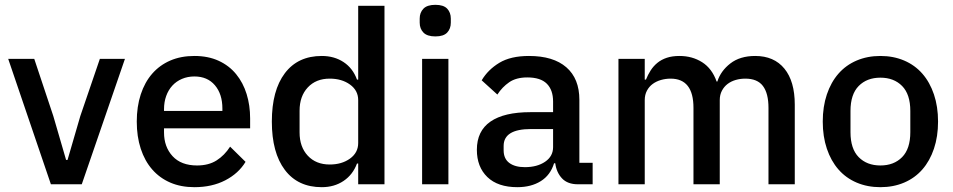

<svg xmlns="http://www.w3.org/2000/svg" viewBox="-20 -764 3952 796"><path d="M191 0 14 -520H122L201 -283L254 -101H260L313 -283L394 -520H498L319 0Z M786 12Q730 12 686 -7Q642 -26 611 -61.5Q580 -97 563.5 -147.5Q547 -198 547 -260Q547 -322 563.5 -372.5Q580 -423 611 -458.5Q642 -494 686 -513Q730 -532 786 -532Q843 -532 886.5 -512Q930 -492 959 -456.5Q988 -421 1002.5 -374Q1017 -327 1017 -273V-232H660V-215Q660 -155 695.5 -116.5Q731 -78 797 -78Q845 -78 878 -99Q911 -120 934 -156L998 -93Q969 -45 914 -16.5Q859 12 786 12ZM786 -447Q758 -447 734.5 -437Q711 -427 694.5 -409Q678 -391 669 -366Q660 -341 660 -311V-304H902V-314Q902 -374 871 -410.5Q840 -447 786 -447Z M1465 -86H1460Q1443 -40 1404.5 -14Q1366 12 1314 12Q1215 12 1161 -59.5Q1107 -131 1107 -260Q1107 -389 1161 -460.5Q1215 -532 1314 -532Q1366 -532 1404.5 -506.5Q1443 -481 1460 -434H1465V-740H1574V0H1465ZM1347 -82Q1397 -82 1431 -106.5Q1465 -131 1465 -171V-349Q1465 -389 1431 -413.5Q1397 -438 1347 -438Q1290 -438 1256 -401.5Q1222 -365 1222 -305V-215Q1222 -155 1256 -118.5Q1290 -82 1347 -82Z M1785 -613Q1751 -613 1735.5 -629Q1720 -645 1720 -670V-687Q1720 -712 1735.5 -728Q1751 -744 1785 -744Q1819 -744 1834 -728Q1849 -712 1849 -687V-670Q1849 -645 1834 -629Q1819 -613 1785 -613ZM1730 -520H1839V0H1730Z M2376 0Q2333 0 2310 -24.5Q2287 -49 2282 -87H2277Q2262 -38 2222 -13Q2182 12 2125 12Q2044 12 2000.5 -30Q1957 -72 1957 -143Q1957 -221 2013.5 -260Q2070 -299 2179 -299H2273V-343Q2273 -391 2247 -417Q2221 -443 2166 -443Q2120 -443 2091 -423Q2062 -403 2042 -372L1977 -431Q2003 -475 2050 -503.5Q2097 -532 2173 -532Q2274 -532 2328 -485Q2382 -438 2382 -350V-89H2437V0ZM2156 -71Q2207 -71 2240 -93.5Q2273 -116 2273 -154V-229H2181Q2068 -229 2068 -159V-141Q2068 -106 2091.5 -88.5Q2115 -71 2156 -71Z M2544 0V-520H2653V-434H2658Q2666 -454 2677.5 -472Q2689 -490 2705.5 -503.5Q2722 -517 2744.5 -524.5Q2767 -532 2797 -532Q2850 -532 2891 -506Q2932 -480 2951 -426H2954Q2968 -470 3008 -501Q3048 -532 3111 -532Q3189 -532 3232 -479.5Q3275 -427 3275 -330V0H3166V-317Q3166 -377 3143 -407.5Q3120 -438 3070 -438Q3049 -438 3030 -432.5Q3011 -427 2996.5 -416Q2982 -405 2973 -388Q2964 -371 2964 -349V0H2855V-317Q2855 -438 2760 -438Q2740 -438 2720.5 -432.5Q2701 -427 2686 -416Q2671 -405 2662 -388Q2653 -371 2653 -349V0Z M3630 12Q3576 12 3531.5 -7Q3487 -26 3456 -61.5Q3425 -97 3408 -147.5Q3391 -198 3391 -260Q3391 -322 3408 -372.5Q3425 -423 3456 -458.5Q3487 -494 3531.5 -513Q3576 -532 3630 -532Q3684 -532 3728.5 -513Q3773 -494 3804 -458.5Q3835 -423 3852 -372.5Q3869 -322 3869 -260Q3869 -198 3852 -147.5Q3835 -97 3804 -61.5Q3773 -26 3728.5 -7Q3684 12 3630 12ZM3630 -78Q3686 -78 3720 -112.5Q3754 -147 3754 -216V-304Q3754 -373 3720 -407.5Q3686 -442 3630 -442Q3574 -442 3540 -407.5Q3506 -373 3506 -304V-216Q3506 -147 3540 -112.5Q3574 -78 3630 -78Z"/></svg>

Font: IBM Plex Sans Thai Looped Medium
Style: Regular
Weight: 500
Designer: Mike Abbink, Paul van der Laan, Pieter van Rosmalen, Ben Mitchell, Mark Frömberg
Foundry: Bold Monday
Version: Version 1.1